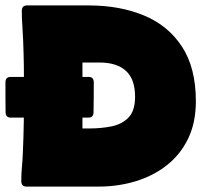

<svg xmlns="http://www.w3.org/2000/svg" viewBox="-28 -691 784 711"><path d="M70.3 0Q50.8 0 50.8 -20.5Q50.8 -46.4 53.2 -72.8Q55.7 -99.1 56.6 -125Q59.1 -181.6 60.1 -239Q61 -296.4 61 -353Q61 -400.9 60.3 -448.5Q59.6 -496.1 57.6 -543.5Q56.6 -570.3 54.7 -596.9Q52.7 -623.5 52.7 -650.4Q52.7 -670.9 72.3 -670.9H300.3Q416 -670.9 505.6 -633.5Q595.2 -596.2 646.2 -517.8Q697.3 -439.5 697.3 -315.9Q697.3 -236.8 668.7 -177.7Q640.1 -118.7 589.8 -79.1Q539.6 -39.6 474.4 -19.8Q409.2 0 335.9 0ZM277.3 -215.3H303.2Q345.7 -215.3 384.3 -222.9Q422.9 -230.5 447.5 -255.4Q472.2 -280.3 472.2 -332.5Q472.2 -397.9 438.2 -428.7Q404.3 -459.5 340.3 -459.5H277.3Q277.8 -337.4 277.3 -215.3ZM-7.8 -386.2Q-7.8 -406.2 11.7 -406.2H299.8Q319.3 -406.2 319.3 -386.2Q319.3 -358.4 319.1 -330.8Q318.8 -303.2 318.4 -275.4Q318.4 -255.4 298.8 -255.4H12.2Q-7.3 -255.4 -7.3 -275.4Q-7.8 -303.2 -7.8 -330.8Q-7.8 -358.4 -7.8 -386.2Z"/></svg>

Font: Belanosima
Style: Bold
Weight: 700
Designer: The DocRepair Project, Santiago Orozco
Foundry: Google
Version: Version 2.000